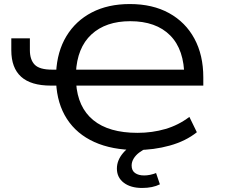

<svg xmlns="http://www.w3.org/2000/svg" viewBox="-20 -734 1113 951"><path d="M656 9Q535 9 447.5 -30.5Q360 -70 311.5 -145Q263 -220 258 -325L276 -310H232Q133 -310 84.5 -354Q36 -398 36 -485V-544H128V-486Q128 -438 152 -413.5Q176 -389 238 -389H274L258 -375Q263 -479 309 -555Q355 -631 435 -672.5Q515 -714 623 -714Q736 -714 817.5 -669Q899 -624 943 -542.5Q987 -461 987 -351V-310H344L357 -323Q365 -202 442 -139Q519 -76 661 -76Q734 -76 799 -95Q864 -114 918 -155L955 -79Q900 -35 821 -13Q742 9 656 9ZM625 -629Q504 -629 433 -563.5Q362 -498 356 -373L344 -389H915L893 -352Q893 -488 823 -558.5Q753 -629 625 -629ZM684 197Q627 197 593 171Q559 145 559 101Q559 60 589.5 24Q620 -12 673 -35L707 0Q686 9 669 22Q652 35 642 51.5Q632 68 632 86Q632 111 649 123Q666 135 694 135Q708 135 723 132Q738 129 753 123L772 179Q754 188 732 192.5Q710 197 684 197Z"/></svg>

Font: Nunito Sans 7pt SemiExpanded
Style: Regular
Weight: 400
Width: 6
Designer: Vernon Adams
Foundry: Vernon Adams
Version: Version 3.101;gftools[0.9.27]